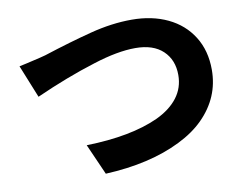

<svg xmlns="http://www.w3.org/2000/svg" viewBox="-75 -785 1151 900"><g transform="rotate(-10 500.0 -335.0)"><path d="M149 -579 176 -586Q303 -627 406 -653.5Q509 -680 603 -680Q700 -680 774.5 -644.5Q849 -609 891 -542Q933 -475 933 -384Q933 -252 836 -155Q789 -108 718 -73Q571 0 359 10L294 -137Q506 -142 637 -202Q703 -233 738.5 -279.5Q774 -326 774 -387Q774 -459 728 -502.5Q682 -546 597 -546Q512 -546 396 -509Q261 -467 111 -400L48 -556Q69 -560 149 -579Z"/></g></svg>

Font: Merged Yaku Han JP ExtraBold
Style: Regular
Weight: 800
Designer: Ryoko NISHIZUKA 西塚涼子 (kana, bopomofo & ideographs); Paul D. Hunt (Latin, Greek & Cyrillic); Sandoll Communications 산돌커뮤니
Foundry: Adobe
Version: Version 2.004